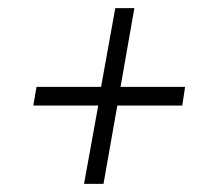

<svg xmlns="http://www.w3.org/2000/svg" viewBox="-20 -492 541 473"><path d="M187 -39 222 -232H62L70 -278H229L264 -472H311L277 -278H436L429 -232H269L235 -39Z"/></svg>

Font: Archivo Condensed Thin
Style: Italic
Weight: 250
Width: 3
Italic angle: -10°
Designer: Hector Gatti
Foundry: Omnibus-Type
Version: Version 2.001